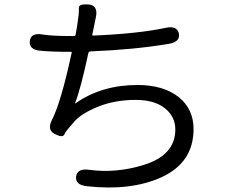

<svg xmlns="http://www.w3.org/2000/svg" viewBox="-20 -801 1040 863"><path d="M370 36Q318 30 322 -7Q327 -45 379 -38Q502 -21 627 -60Q768 -104 768 -219Q768 -277 721 -314.5Q674 -352 589 -352Q498 -352 422 -322Q343 -290 311 -251Q294 -231 284.5 -220Q275 -209 268 -195Q261 -181 226 -199Q190 -217 214 -263Q254 -341 302 -563Q304 -568 299 -568Q210 -568 161 -573Q109 -578 114 -617Q119 -655 171 -646Q212 -639 302 -639H312Q319 -639 320 -646L326 -680Q330 -705 333 -730Q335 -748 334.5 -766Q334 -784 378 -781Q422 -777 411 -724L395 -646Q394 -641 399 -641Q605 -650 725 -676Q776 -687 784 -650Q791 -613 739 -604Q586 -578 387 -570Q379 -570 377 -562Q344 -406 318 -339Q316 -334 320 -337Q437 -419 598 -419Q715 -419 784 -364Q850 -310 850 -221Q850 -70 705 -4Q568 58 370 36Z"/></svg>

Font: Resource Han Rounded CN
Style: Regular
Weight: 400
Designer: Cyano Hao (round all glyphs); Ryoko NISHIZUKA  (kana, bopomofo & ideographs); Paul D. Hunt (Latin, Greek & Cyrillic); Sa
Foundry: Cyano Hao
Version: 0.990